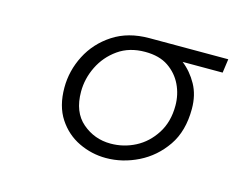

<svg xmlns="http://www.w3.org/2000/svg" viewBox="-58 -787 597 482"><g transform="rotate(15 241.0 -546.5)"><path d="M249 -387Q212 -387 178.5 -403Q145 -419 124 -451Q103 -483 103 -531Q103 -575 123.5 -615Q144 -655 183 -680.5Q222 -706 277 -706H482L477 -670H373Q396 -652 411 -625Q426 -598 426 -562Q426 -504 399.5 -465.5Q373 -427 332.5 -407Q292 -387 249 -387ZM251 -425Q285 -425 315 -440.5Q345 -456 364.5 -486.5Q384 -517 384 -559Q384 -588 372 -613Q360 -638 336.5 -654Q313 -670 276 -670Q235 -670 206 -649.5Q177 -629 161.5 -597.5Q146 -566 146 -532Q146 -479 177.5 -452Q209 -425 251 -425Z"/></g></svg>

Font: MuseoModerno ExtraLight
Style: Italic
Weight: 250
Italic angle: -9°
Designer: Pablo Cosgaya, Héctor Gatti, Marcela Romero, and the Authors of The MuseoModerno Project.
Foundry: Omnibus-Type Team
Version: Version 1.003